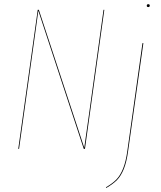

<svg xmlns="http://www.w3.org/2000/svg" viewBox="-20 -728 786 939"><path d="M697.8 -700.2Q697.8 -707.5 705.1 -707.5Q712.4 -707.5 712.4 -700.7Q712.4 -693.4 705.1 -693.4Q697.8 -693.4 697.8 -700.2ZM490.2 -680.2 395.5 0H389.6L167.5 -675.3Q153.8 -576.2 151.9 -562.5L73.2 0H69.3L164.6 -680.2H169.9L392.1 -5.4Q395 -25.4 401.6 -73Q408.2 -120.6 411.6 -143.1L486.3 -680.2ZM499.5 191.4 498 188Q531.2 168.5 549.8 149.2Q568.4 129.9 582 96.2Q595.7 62.5 603 8.3L676.8 -517.1H681.2L606.9 8.3Q599.6 63.5 585.7 97.9Q571.8 132.3 552.7 151.9Q533.7 171.4 499.5 191.4Z"/></svg>

Font: Fira Sans Compressed Four
Style: Italic
Weight: 100
Width: 3
Italic angle: -8°
Designer: Carrois Corporate & Edenspiekermann AG
Foundry: Carrois Corporate GbR & Edenspiekermann AG
Version: Version 4.203;PS 004.203;hotconv 1.0.88;makeotf.lib2.5.64775